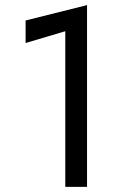

<svg xmlns="http://www.w3.org/2000/svg" viewBox="-20 -730 490 750"><path d="M80 -562V-650L320 -710V0H235V-608Z"/></svg>

Font: Jost*
Style: Regular
Weight: 400
Version: Version 3.7